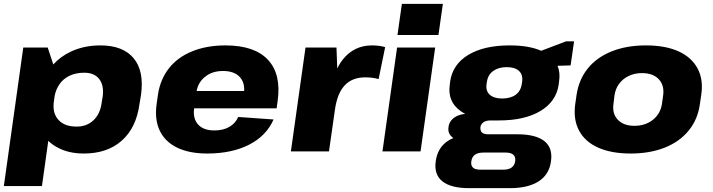

<svg xmlns="http://www.w3.org/2000/svg" viewBox="-21 -787 3705 998"><path d="M415 11Q333 11 275 -22Q249 -36 230 -55L197 180H-1L100 -540H227L256 -452Q294 -494 348 -519Q416 -551 501 -551Q618 -551 673.5 -484.5Q729 -418 712 -294L704 -246Q687 -122 611.5 -55.5Q536 11 415 11ZM377 -129Q430 -129 464.5 -161.5Q499 -194 507 -250L513 -287Q520 -344 494.5 -376.5Q469 -409 417 -409Q374 -409 341 -393.5Q308 -378 288 -349Q270 -323 263 -289L258 -251Q253 -197 282 -165Q313 -129 377 -129Z M1056 11Q963 11 900 -19.5Q837 -50 809.5 -107.5Q782 -165 793 -245L800 -295Q812 -375 857.5 -432.5Q903 -490 978.5 -520.5Q1054 -551 1151 -551Q1302 -551 1372 -476Q1442 -401 1422 -261L1417 -224H988V-223Q981 -170 1009 -139.5Q1037 -109 1093 -109Q1140 -109 1172 -128Q1204 -147 1217 -179L1401 -166Q1363 -80 1273 -34.5Q1183 11 1056 11ZM1001 -314H1248Q1251 -359 1225 -387Q1196 -418 1138 -418Q1081 -418 1044 -387Q1010 -360 1001 -314Z M1567 -540H1728L1732 -431Q1745 -458 1762 -479Q1820 -551 1913 -551Q1930 -551 1947 -549Q1964 -547 1981 -542L1947 -376Q1915 -385 1878 -385Q1810 -385 1771 -343.5Q1732 -302 1720 -217L1689 0H1491Z M2241 -540 2165 0H1967L2043 -540ZM2281 -767 2258 -605H2045L2068 -767Z M2573 -161H2529Q2506 -161 2492 -151.5Q2478 -142 2476 -125Q2475 -107 2484.5 -98Q2494 -89 2518 -89H2668Q2763 -89 2808 -54Q2853 -19 2843 51Q2834 120 2779 155.5Q2724 191 2629 191H2417Q2323 191 2278.5 155.5Q2234 120 2244 51Q2253 -18 2306 -54Q2319 -63 2335 -69Q2332 -71 2330 -74Q2306 -93 2310 -125Q2314 -158 2342 -177Q2364 -192 2397 -195Q2384 -202 2373 -210Q2304 -259 2317 -347L2319 -364Q2332 -453 2413.5 -502Q2495 -551 2628 -551Q2729 -551 2792 -523L2921 -572H2963L2945 -447L2877 -445Q2892 -410 2885 -364L2883 -347Q2870 -259 2788 -210Q2706 -161 2573 -161ZM2589 -275Q2633 -275 2659.5 -294.5Q2686 -314 2691 -350L2693 -362Q2698 -398 2677 -418Q2656 -438 2613 -438Q2570 -438 2542.5 -418Q2515 -398 2510 -362L2508 -350Q2503 -314 2525 -294.5Q2547 -275 2589 -275ZM2595 95Q2650 95 2657 51Q2660 29 2647.5 17.5Q2635 6 2607 6H2492Q2435 6 2429 51Q2426 69 2434 80Q2445 96 2480 95Z M3257 11Q3157 11 3088.5 -19.5Q3020 -50 2989 -108Q2958 -166 2969 -246L2976 -294Q2988 -374 3034.5 -431.5Q3081 -489 3158.5 -520Q3236 -551 3336 -551Q3437 -551 3505 -520.5Q3573 -490 3604.5 -432Q3636 -374 3624 -294L3617 -246Q3606 -166 3558.5 -108Q3511 -50 3434 -19.5Q3357 11 3257 11ZM3277 -133Q3334 -133 3373.5 -165Q3413 -197 3420 -249L3426 -291Q3433 -344 3403 -375.5Q3373 -407 3316 -407Q3278 -407 3247.5 -392.5Q3217 -378 3197.5 -352Q3178 -326 3173 -291L3168 -249Q3160 -197 3190 -165Q3220 -133 3277 -133Z"/></svg>

Font: Pathway Extreme 8pt Thin 12pt ExtraBold
Style: Italic
Weight: 800
Italic angle: -8°
Version: Version 1.001;gftools[0.9.26]